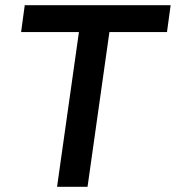

<svg xmlns="http://www.w3.org/2000/svg" viewBox="-20 -717 675 737"><path d="M283 -594H61L75 -697H635L621 -594H400L316 0H199Z"/></svg>

Font: Hanken Grotesk SemiBold
Style: Italic
Weight: 600
Italic angle: -8°
Designer: Alfredo Marco Pradil
Foundry: Hanken Design Co.
Version: Version 3.014